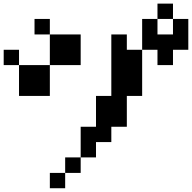

<svg xmlns="http://www.w3.org/2000/svg" viewBox="-20 -879 1040 1040"><path d="M833 -692.4H917V-776.4H833ZM167 -692.4V-776.4H250V-692.4ZM0 -526.4V-609.4H83V-526.4ZM917 -776.4H1000V-609.4H917V-526.4H833V-609.4H750V-776.4H833V-859.4H917ZM750 -609.4V-359.4H667V-192.4H583V-109.4H500V-26.4H417V-192.4H500V-359.4H583V-692.4H667V-609.4ZM417 -26.4V57.6H333V-26.4ZM333 57.6V140.6H250V57.6ZM250 -692.4H417V-526.4H250ZM250 -526.4V-359.4H83V-526.4Z"/></svg>

Font: KH Dot Dougenzaka 12
Style: Regular
Weight: 400
Designer: Original version for X68000 by Keitarou Hiraki (http://hp.vector.co.jp/authors/VA000874/) / TrueType conversion by Homem
Version: Version 1.00.20150527